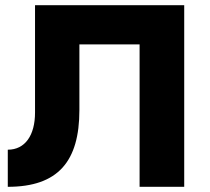

<svg xmlns="http://www.w3.org/2000/svg" viewBox="-20 -720 810 740"><path d="M690 -700H115V-286C115 -199 77 -143 10 -143V0C204 0 286 -98 286 -296V-549H518V0H690Z"/></svg>

Font: Jost
Style: Bold
Weight: 700
Version: Version 3.710